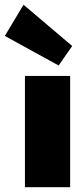

<svg xmlns="http://www.w3.org/2000/svg" viewBox="-77 -783 340 803"><path d="M216.4 0H27.3V-465.5H216.4ZM225 -590.5 168.2 -509.1 -56.8 -632.7 21.4 -763.2Z"/></svg>

Font: Spartan MB Black
Style: Regular
Weight: 900
Designer: Matt Bailey, Mirko Velimirovic
Foundry: Matt Bailey
Version: Version 1.005